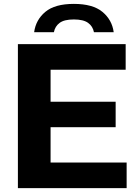

<svg xmlns="http://www.w3.org/2000/svg" viewBox="-20 -967 712 987"><path d="M72 0V-740H626V-608.5H240V-444H574.5V-313H240V-131.5H631V0ZM155.5 -801.5Q164 -865 213 -906Q262 -947 359.5 -947Q457 -947 506.5 -906Q556 -865 564.5 -801.5H463Q457 -832 432.8 -849.5Q408.5 -867 359.5 -867Q310.5 -867 286.8 -849.5Q263 -832 257 -801.5Z"/></svg>

Font: Encode Sans SmExp
Style: Bold
Weight: 700
Width: 6
Designer: Multiple Designers
Foundry: Impallari Type
Version: Version 3.002; ttfautohint (v1.8.3) -l 8 -r 50 -G 200 -x 14 